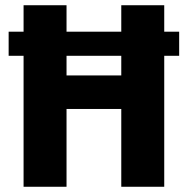

<svg xmlns="http://www.w3.org/2000/svg" viewBox="-20 -713 717 733"><path d="M664 -500H607V0H443V-297H234V0H70V-500H13V-592H70V-693H234V-592H443V-693H607V-592H664ZM443 -500H234V-425H443Z"/></svg>

Font: FiraGOUPP
Style: Bold
Weight: 700
Designer: bBox Type
Foundry: bBox Type GmbH
Version: Version 1.001